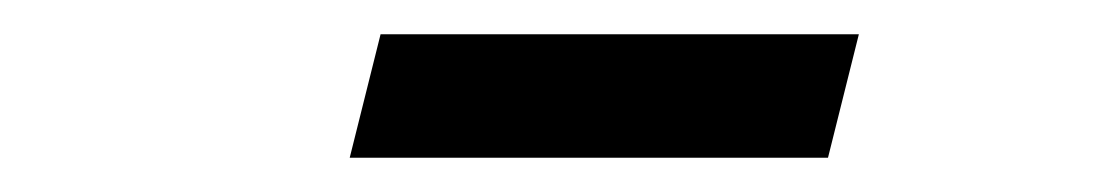

<svg xmlns="http://www.w3.org/2000/svg" viewBox="-20 -729 640 112"><path d="M202 -709H481L463 -637H184Z"/></svg>

Font: IBM Plex Serif SemiBold
Style: Italic
Weight: 600
Italic angle: -14°
Designer: Mike Abbink, Paul van der Laan, Pieter van Rosmalen
Foundry: Bold Monday
Version: Version 2.5